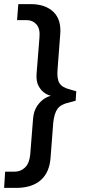

<svg xmlns="http://www.w3.org/2000/svg" viewBox="-43 -732 434 934"><path d="M36 182H-23L-18 103H29Q58 103 79 82.5Q100 62 104 20L118 -156Q121 -192 138 -217Q155 -242 177.5 -255Q200 -268 221 -268V-264Q200 -264 179 -276.5Q158 -289 145 -313Q132 -337 135 -374L149 -550Q153 -592 134.5 -613Q116 -634 88 -634H40L46 -712H106Q177 -712 216.5 -674.5Q256 -637 250 -565L237 -395Q233 -348 246.5 -327Q260 -306 297 -297L328 -288L325 -242L292 -233Q254 -225 237.5 -203.5Q221 -182 216 -135L203 35Q198 107 155 144.5Q112 182 36 182Z"/></svg>

Font: Muli SemiBold
Style: Italic
Weight: 600
Italic angle: -4.541°
Designer: Vernon Adams
Foundry: Vernon Adams
Version: Version 2.100; ttfautohint (v1.8.1.43-b0c9)